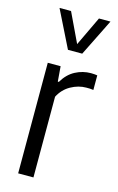

<svg xmlns="http://www.w3.org/2000/svg" viewBox="-124 -859 558 910"><g transform="rotate(15 155.0 -404.0)"><path d="M63.5 0V-542.5H126.5L132.5 -468.5H137.5Q161.5 -509.5 197.8 -528.8Q234 -548 274.5 -548Q284 -548 292 -547.2Q300 -546.5 305.5 -545.5V-474Q296.5 -475.5 288.5 -475.8Q280.5 -476 270.5 -476Q232 -476 195.2 -455.5Q158.5 -435 138.5 -396V0ZM140 -626.5 50 -808H106.5L175 -664L243.5 -808H300L210 -626.5Z"/></g></svg>

Font: Encode Sans Cnd
Style: Regular
Weight: 400
Width: 3
Designer: Multiple Designers
Foundry: Impallari Type
Version: Version 3.002; ttfautohint (v1.8.3) -l 8 -r 50 -G 200 -x 14 